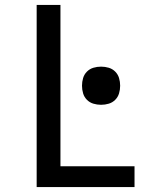

<svg xmlns="http://www.w3.org/2000/svg" viewBox="-20 -755 640 775"><path d="M128 0V-735H224V-84H523V0ZM388 -332Q372 -332 357 -336.5Q342 -341 331 -352Q320 -363 315.5 -378Q311 -393 311 -409Q311 -425 315.5 -440Q320 -455 331 -466Q342 -477 357 -481.5Q372 -486 388 -486Q404 -486 419 -481.5Q434 -477 445 -466Q456 -455 460.5 -440Q465 -425 465 -409Q465 -393 460.5 -378Q456 -363 445 -352Q434 -341 419 -336.5Q404 -332 388 -332Z"/></svg>

Font: Iosevka Curly Medium Extended
Style: Regular
Weight: 500
Width: 7
Monospace: yes
Designer: Belleve Invis
Foundry: Belleve Invis
Version: Version 11.1.0; ttfautohint (v1.8.3)